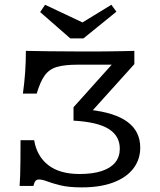

<svg xmlns="http://www.w3.org/2000/svg" viewBox="-20 -788 683 819"><path d="M328.7 11.3Q273.6 11.3 238.4 2.7Q203.2 -5.9 181.8 -14.2Q160.3 -22.4 145.8 -22.4Q137.7 -22.4 132.1 -17Q126.5 -11.7 122.5 5.2H63.6Q65.2 -13.4 66 -39.2Q66.8 -64.9 67.2 -101.7Q67.6 -138.5 67.6 -190.1H125.7Q136.8 -122.2 185.5 -84Q234.3 -45.8 318.9 -45.8Q376.1 -45.8 414.3 -58.6Q452.6 -71.4 471.8 -95.4Q491 -119.4 491 -153.7Q491 -208.2 443.7 -237.9Q396.5 -267.6 293.6 -273.4V-330.6L456.5 -512.1H310.9Q256 -512.1 223 -502.5Q189.9 -492.8 170.6 -466Q151.3 -439.1 136.6 -388.6H77.7Q84.2 -436 87.3 -479.8Q90.4 -523.6 90.4 -571Q132.1 -570.2 187.2 -569.4Q242.4 -568.5 313.8 -568.5H347Q375.1 -568.5 401.7 -568.5Q428.3 -568.5 453.6 -569Q478.8 -569.4 503.6 -569.8Q528.4 -570.2 553.1 -571V-514.5L359.8 -300L362.6 -319.6Q471.4 -307.5 524.8 -267.3Q578.2 -227.2 578.2 -158.1Q578.2 -107.9 549.1 -69.6Q520.1 -31.3 464.2 -10Q408.3 11.3 328.7 11.3ZM455 -767.6 476.6 -738.2 336.1 -624.3H279.7L151.3 -736.5L172.3 -767.6L369.4 -674.6L296.6 -670.8Z"/></svg>

Font: Playfair 5pt SemiExpanded Light
Style: Regular
Weight: 300
Width: 6
Designer: Claus Eggers Sørensen
Foundry: Claus Eggers Sørensen
Version: Version 2.203